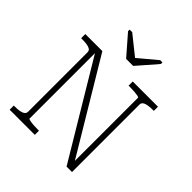

<svg xmlns="http://www.w3.org/2000/svg" viewBox="-246 -1107 1274 1274"><g transform="rotate(45 391.5 -469.5)"><path d="M358 -785H424L545 -924V-939H524L376 -815H416L261 -939H237V-924ZM50 0V-39H61Q86 -39 105 -42.5Q124 -46 135 -54.5Q146 -63 146 -77V-635Q146 -650 135 -657.5Q124 -665 105 -668Q86 -671 61 -671H50V-710H210L605 -51L596 -47V-658Q596 -663 582.5 -665.5Q569 -668 549 -669.5Q529 -671 509 -671H495V-710H732V-671H720Q696 -671 676.5 -667.5Q657 -664 646 -656Q635 -648 635 -633V0H584L168 -694L185 -689V-52Q185 -48 199 -45Q213 -42 233.5 -40.5Q254 -39 272 -39H286V0Z"/></g></svg>

Font: Roboto Serif 20pt Thin
Style: Regular
Weight: 250
Version: Version 1.008